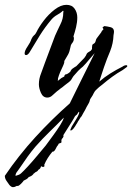

<svg xmlns="http://www.w3.org/2000/svg" viewBox="-48 -447 547 795"><path d="M6 328Q-1 328 -9 319Q-15 310 -21 302Q-28 292 -28 281Q29 197 97.5 122Q166 47 241 -19Q267 -72 292.5 -123.5Q318 -175 344 -227L320 -199Q308 -184 295 -171Q291 -168 286 -163.5Q281 -159 276 -154L260 -136Q256 -132 253 -127Q250 -122 247 -117Q244 -112 236 -106Q232 -103 228 -100Q224 -97 219 -93Q215 -89 210.5 -86Q206 -83 202 -80Q198 -76 194 -73.5Q190 -71 188 -69Q184 -65 179.5 -61.5Q175 -58 170 -53Q160 -43 148 -43Q130 -43 121.5 -62.5Q113 -82 113 -98Q113 -121 122 -143Q126 -154 130 -165Q134 -176 138 -187L180 -299Q185 -310 190.5 -322Q196 -334 202 -346Q214 -369 214 -395Q214 -398 215 -400Q215 -401 213 -403Q208 -398 201.5 -393.5Q195 -389 188 -385Q175 -378 164 -365Q138 -334 117 -300.5Q96 -267 76 -233Q74 -229 69.5 -224Q65 -219 60 -219Q54 -219 54 -226Q54 -237 66 -254.5Q78 -272 82 -285Q87 -296 93 -301Q96 -303 98.5 -306.5Q101 -310 103 -314Q113 -335 133 -361.5Q153 -388 178.5 -407.5Q204 -427 227 -427Q250 -427 261 -411Q272 -395 272 -375Q272 -355 267 -334.5Q262 -314 256 -296Q258 -294 258 -288Q258 -278 252 -270Q245 -262 244 -253Q240 -232 234 -221.5Q228 -211 218 -194Q220 -189 212 -172Q204 -155 201 -148Q198 -141 196 -135Q194 -129 192 -122V-117Q191 -115 191 -112Q194 -114 196.5 -116Q199 -118 200 -119Q203 -122 206.5 -124Q210 -126 214 -128Q215 -129 216 -129Q217 -129 218 -130Q219 -140 229 -140Q231 -141 233 -142.5Q235 -144 237 -145Q241 -149 243 -150Q247 -160 254 -164Q257 -166 260.5 -168.5Q264 -171 268 -173L301 -207Q305 -212 307.5 -216.5Q310 -221 311 -224Q313 -229 328 -237L333 -244V-251Q333 -256 334 -260Q335 -264 340 -266Q346 -269 348 -277Q350 -286 353 -289L371 -313Q373 -318 374 -319L380 -325V-326Q380 -328 379 -329Q377 -331 377 -333Q377 -336 380 -336L384 -339Q395 -338 409.5 -334.5Q424 -331 424 -316Q424 -314 423.5 -310Q423 -306 422 -301Q421 -268 408 -235Q401 -219 395 -203Q389 -187 383 -170Q378 -155 373 -140Q368 -125 363 -109Q385 -128 409 -143Q433 -158 459 -171Q467 -177 475 -177Q479 -177 479 -173Q479 -170 471 -165L460 -157Q437 -144 416.5 -129Q396 -114 376 -97Q369 -92 362 -86Q355 -80 349 -74Q344 -69 340 -61Q336 -52 331 -45Q329 -42 327 -39Q325 -36 324 -32Q323 -25 318 -17Q314 -10 310.5 -4Q307 2 304 9Q300 15 297 21Q294 27 290 34Q288 36 285 40Q282 44 279 50Q275 55 273 59.5Q271 64 269 66Q263 77 256.5 85Q250 93 246 93H243Q243 90 245 86Q246 84 247 81.5Q248 79 249 77Q257 64 268.5 45Q280 26 280 18Q280 16 278 16L270 28Q262 33 259 41L250 56L214 113Q215 114 215 116Q215 119 214 120Q213 121 213 122Q213 123 212 124L210 126Q206 130 206 137V138Q207 139 207 140Q207 144 203 145Q197 147 197 147L195 148Q193 154 188 159Q186 164 180.5 173Q175 182 169 181Q159 193 150 207Q141 221 135 236Q135 237 136 238V240Q136 244 131 244H128L125 243L124 242Q123 242 122 241Q120 252 111 256Q108 262 103 264Q99 265 93 271H92Q90 275 85 279Q80 283 76 284L75 285H73L71 286Q68 291 61.5 295Q55 299 50 301Q47 306 38.5 314.5Q30 323 25 323H21Q13 328 6 328ZM17 281Q23 279 29 277Q35 275 40 270Q49 262 67 242.5Q85 223 105 199Q125 175 141 156Q155 137 171.5 114.5Q188 92 201 71.5Q214 51 216 40Q201 55 187 69.5Q173 84 158 98Q127 128 98 161Q81 181 66 202Q51 223 37 244Q31 253 25 261Q17 270 16 280Q17 280 17 281Z"/></svg>

Font: Water Brush
Style: Regular
Weight: 400
Designer: Robert E. Leuschke
Foundry: Robert E. Leuschke
Version: Version 1.010; ttfautohint (v1.8.4.7-5d5b)